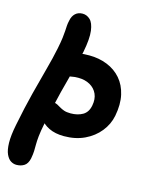

<svg xmlns="http://www.w3.org/2000/svg" viewBox="-157 -850 933 1200"><g transform="rotate(15 310.0 -250.0)"><path d="M309 10Q252.2 10 211.3 -10Q170.4 -30 151.3 -62.2Q132.2 -94.4 139.4 -130.4Q144 -153.6 156.5 -165.3Q169 -177 192 -177Q205.8 -177 217 -171.2Q228.2 -165.4 240.8 -157.7Q253.4 -150 270 -144.2Q286.6 -138.4 312.6 -138.4Q358 -138.4 390.5 -157.1Q423 -175.8 431.6 -221Q440 -264.4 425.4 -296.9Q410.8 -329.4 378.5 -347.6Q346.2 -365.8 302.6 -365.8Q278 -365.8 265.2 -362.7Q252.4 -359.6 233.4 -359.6Q215.8 -359.6 201.6 -371.1Q187.4 -382.6 180.6 -401.6Q173.8 -420.6 178.8 -443.4Q187 -486.2 223.8 -502.5Q260.6 -518.8 332.6 -518.8Q396 -518.8 449.5 -497.2Q503 -475.6 538.8 -434.2Q574.6 -392.8 588.1 -332.9Q601.6 -273 586.8 -196.2Q575.6 -139.2 537.9 -92.2Q500.2 -45.2 442 -17.6Q383.8 10 309 10ZM68.4 260Q49.4 260 32 249.2Q14.6 238.4 2.4 211.9Q-9.8 185.4 -10.9 138.7Q-12 92 2.4 20.4Q26 -98.8 50.4 -194.2Q74.8 -289.6 96 -367.1Q117.2 -444.6 130.6 -510.6Q139.4 -554.2 142.8 -581.7Q146.2 -609.2 147.2 -627.9Q148.2 -646.6 149.2 -662.1Q150.2 -677.6 154.8 -696.6Q160.2 -725.8 178.4 -742.9Q196.6 -760 225.2 -760Q252.6 -760 274.1 -739.8Q295.6 -719.6 302.2 -669.9Q308.8 -620.2 291.4 -531.2Q280 -476.4 261.6 -409.2Q243.2 -342 220.1 -251.5Q197 -161 172 -35.4Q161 18.4 157.7 51.2Q154.4 84 154.5 106.1Q154.6 128.2 153.9 148.2Q153.2 168.2 147.8 197.4Q140 232.8 118.7 246.4Q97.4 260 68.4 260Z"/></g></svg>

Font: Shantell Sans Light
Style: Italic
Weight: 300
Italic angle: -11°
Designer: Stephen Nixon, Anya Danilova, Shantell Martin
Foundry: Arrow Type
Version: Version 1.008;[ac192a2d6]